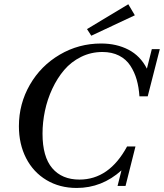

<svg xmlns="http://www.w3.org/2000/svg" viewBox="-20 -885 783 917"><path d="M416 -714.4 395.5 -746.1 592.8 -864.7 624 -812ZM346.2 12.7Q265.1 12.7 202.1 -24.9Q139.2 -62.5 104.7 -129.6Q70.3 -196.8 70.3 -282.2Q70.3 -389.2 122.6 -480Q174.8 -570.8 265.4 -624Q356 -677.2 462.9 -677.2Q536.6 -677.2 593.5 -647.7Q650.4 -618.2 681.6 -557.1L705.1 -650.4H743.2L685.5 -424.8H646Q643.1 -468.3 632.8 -504.4Q622.6 -540.5 602.5 -571.3Q582.5 -602.1 548.6 -619.4Q514.6 -636.7 469.2 -636.7Q414.6 -636.7 367.2 -613.3Q319.8 -589.8 286.6 -550.8Q253.4 -511.7 229.7 -460.9Q206.1 -410.2 194.6 -355.5Q183.1 -300.8 183.1 -246.6Q183.1 -136.2 229.5 -81.8Q275.9 -27.3 359.4 -27.3Q501.5 -27.3 586.9 -185.5H627L579.6 2.9H541.5L560.1 -71.3Q466.8 12.7 346.2 12.7Z"/></svg>

Font: Elstob 8pt Medium
Style: Italic
Weight: 500
Italic angle: -20°
Designer: Peter S. Baker
Version: Version 1.015